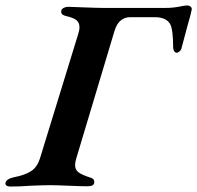

<svg xmlns="http://www.w3.org/2000/svg" viewBox="-55 -679 722 703"><path d="M-35 -9Q-32 -24 -4 -30Q37 -38 59 -52.5Q81 -67 91 -98L230 -550Q236 -568 236 -579Q236 -596 225 -605Q214 -614 188 -620Q169 -624 169 -636Q169 -645 177 -649.5Q185 -654 197 -654Q210 -654 252 -652Q300 -650 324 -650H552Q577 -650 600 -654.5Q623 -659 629 -659Q638 -659 643 -654.5Q648 -650 647 -644Q645 -631 630 -579Q611 -509 610 -504Q609 -497 603 -491.5Q597 -486 592 -486Q586 -486 582.5 -492Q579 -498 579 -505Q579 -570 568 -591Q553 -616 513 -616H420Q402 -616 387 -604Q372 -592 364 -565L224 -98Q220 -86 220 -74Q220 -58 232 -48.5Q244 -39 272 -30Q283 -27 287 -22.5Q291 -18 290 -10Q289 3 265 3Q241 3 195 1Q149 -1 129 -1Q107 -1 57 1Q20 4 -17 4Q-26 4 -31 0.5Q-36 -3 -35 -9Z"/></svg>

Font: EB Garamond SemiBold
Style: Italic
Weight: 600
Italic angle: -17.2°
Designer: Georg Duffner and Octavio Pardo
Foundry: Georg Duffner
Version: Version 1.000